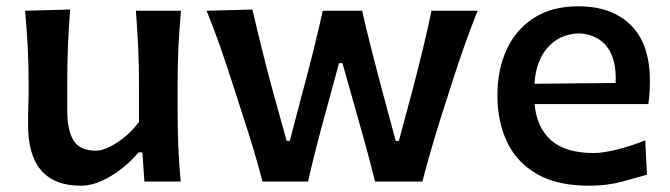

<svg xmlns="http://www.w3.org/2000/svg" viewBox="-20 -572 2110 605"><path d="M234.9 13.2Q68.4 13.2 68.4 -178.7Q68.4 -213.9 69.3 -240.5Q70.3 -267.1 70.3 -293.9Q70.3 -366.7 67.4 -423.1Q64.5 -479.5 59.1 -538.1L201.2 -542Q196.3 -483.4 194.1 -427Q191.9 -370.6 191.9 -308.6V-225.1Q191.9 -161.6 211.7 -129.4Q231.4 -97.2 282.7 -97.2Q301.3 -97.2 325.9 -109.4Q350.6 -121.6 375.2 -142.3Q399.9 -163.1 418 -188V-308.6Q418 -370.6 415.3 -425Q412.6 -479.5 408.2 -538.1H550.3Q544.9 -479.5 542.2 -423.1Q539.6 -366.7 539.6 -293.9V-235.4Q539.6 -168.5 541.7 -113.5Q543.9 -58.6 549.3 0H435.1L428.7 -91.8H416.5Q395.5 -66.4 365.5 -42.2Q335.4 -18.1 301.5 -2.4Q267.6 13.2 234.9 13.2Z M807.1 0Q793.9 -50.8 778.6 -102.1Q763.2 -153.3 746.1 -205.1L715.3 -300.8Q696.3 -360.4 676 -418.9Q655.8 -477.5 630.9 -538.1L775.4 -542Q789.6 -480.5 806.4 -412.8Q823.2 -345.2 840.3 -282.7L883.3 -127.9H893.1L934.6 -286.1Q951.7 -348.6 967.3 -411.6Q982.9 -474.6 997.1 -538.1H1121.1Q1134.8 -477.5 1151.1 -413.6Q1167.5 -349.6 1184.1 -287.1L1227.1 -127.9H1236.8L1280.3 -290Q1296.4 -350.6 1312.3 -416.7Q1328.1 -482.9 1339.8 -538.1H1484.9Q1460.9 -478 1440.4 -419.2Q1419.9 -360.4 1400.9 -300.8L1370.6 -206.1Q1354 -153.8 1338.9 -101.6Q1323.7 -49.3 1311 0H1161.6Q1147.9 -56.6 1131.3 -116.7Q1114.7 -176.8 1099.1 -231.4L1059.1 -373H1048.3L1009.3 -230Q994.1 -175.3 978.8 -116Q963.4 -56.6 950.7 0Z M1836.4 13.2Q1736.3 13.2 1672.4 -23.4Q1608.4 -60.1 1577.9 -124.3Q1547.4 -188.5 1547.4 -271.5Q1547.4 -353.5 1576.9 -416.7Q1606.4 -480 1663.3 -516.1Q1720.2 -552.2 1801.8 -552.2Q1907.7 -552.2 1967.8 -492.9Q2027.8 -433.6 2027.8 -317.4Q2027.8 -295.9 2026.6 -278.6Q2025.4 -261.2 2022.9 -244.1H1664.6Q1670.4 -171.9 1715.6 -130.9Q1760.7 -89.8 1850.6 -89.8Q1881.3 -89.8 1926.5 -101.3Q1971.7 -112.8 2013.2 -129.9L2018.6 -21.5Q1985.8 -12.2 1939.5 0.5Q1893.1 13.2 1836.4 13.2ZM1919.9 -310.5Q1923.3 -384.8 1892.6 -424.6Q1861.8 -464.4 1803.2 -466.8Q1742.2 -464.4 1705.3 -421.9Q1668.5 -379.4 1664.1 -308.1Z"/></svg>

Font: Pinar SemiBold
Style: Regular
Weight: 600
Designer: Amin Abedi
Version: Version 3.000